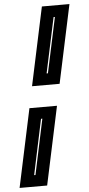

<svg xmlns="http://www.w3.org/2000/svg" viewBox="-80 -785 474 1020"><g transform="rotate(-5 156.5 -275.0)"><path d="M95 -332.5 184 -750H331L242 -332.5ZM178 -393.5H185L248 -688.5H241ZM-18 200 71 -217.5H218L129 200ZM65 139H72L134.5 -156H127.5Z"/></g></svg>

Font: Tourney Condensed ExtraBold
Style: Italic
Weight: 800
Width: 3
Italic angle: -12°
Designer: Tyler Finck
Foundry: Etcetera Type Co
Version: Version 1.010; ttfautohint (v1.8.3)